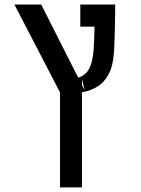

<svg xmlns="http://www.w3.org/2000/svg" viewBox="-20 -606 626 851"><path d="M246.1 224.6V-196.3L43.9 -585.9H162.6L326.7 -261.7Q359.4 -271.5 375.5 -302.2Q391.6 -333 395 -386.7Q396.5 -406.2 397.5 -433.1Q397.9 -460 398.9 -487.8H335.9V-585.9H490.7Q490.7 -566.4 490.2 -537.4Q489.7 -508.3 489 -476.8Q488.3 -445.3 487.3 -418.5Q486.3 -391.6 485.4 -376Q481.4 -314 461.4 -276.9Q441.4 -239.7 410.4 -221.4Q379.4 -203.1 343.3 -196.8V224.6ZM343.3 -229 355.5 -205.1 343.3 -255.9Z"/></svg>

Font: CaskaydiaMono NF
Style: Regular
Weight: 400
Designer: Aaron Bell
Foundry: Saja Typeworks
Version: Version 2111.001; ttfautohint (v1.8.4);Nerd Fonts 3.1.1